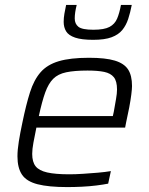

<svg xmlns="http://www.w3.org/2000/svg" viewBox="-20 -753 607 781"><path d="M253 8Q178 8 133 -3.5Q88 -15 69.5 -42.5Q51 -70 51 -117Q51 -143 56.5 -177.5Q62 -212 71 -254Q86 -327 102 -377.5Q118 -428 145 -459Q172 -490 219 -504Q266 -518 342 -518Q409 -518 447 -506.5Q485 -495 501 -470.5Q517 -446 517 -403Q517 -391 514 -367.5Q511 -344 505.5 -315Q500 -286 493 -255L489 -234H128Q121 -200 116 -173Q111 -146 111 -127Q111 -94 125 -76.5Q139 -59 172 -51.5Q205 -44 262 -44Q287 -44 317.5 -46Q348 -48 377.5 -50.5Q407 -53 431 -57L420 -6Q400 -2 372 1.5Q344 5 313 6.5Q282 8 253 8ZM138 -281H439L443 -299Q448 -328 452 -350.5Q456 -373 456 -389Q456 -423 443 -439Q430 -455 404 -460.5Q378 -466 336 -466Q283 -466 249.5 -459Q216 -452 196.5 -432.5Q177 -413 164 -377Q151 -341 138 -281ZM359 -591Q312 -591 285.5 -600Q259 -609 249 -625.5Q239 -642 239 -664Q239 -680 242 -697.5Q245 -715 249 -733H292Q288 -717 286 -703.5Q284 -690 284 -678Q284 -656 299 -644Q314 -632 360 -632Q404 -632 425.5 -643.5Q447 -655 456.5 -677.5Q466 -700 472 -733H516Q510 -702 501.5 -676Q493 -650 477.5 -631Q462 -612 434 -601.5Q406 -591 359 -591Z"/></svg>

Font: Saira Thin Light
Style: Italic
Weight: 300
Italic angle: -12°
Version: Version 1.101